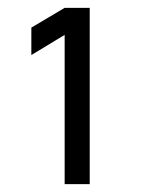

<svg xmlns="http://www.w3.org/2000/svg" viewBox="-20 -740 369 490"><path d="M209 -270V-720H145L60 -669.5V-599.5L145 -651V-270Z"/></svg>

Font: Hauora Medium
Style: Regular
Weight: 500
Designer: Wayne Shih
Foundry: WCYS
Version: Version 1.001;hotconv 1.0.109;makeotfexe 2.5.65596